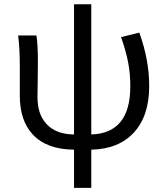

<svg xmlns="http://www.w3.org/2000/svg" viewBox="-20 -699 791 913"><path d="M332 194.3V12.7Q202.1 11.7 135.7 -59.6Q74.2 -126 74.2 -243.2V-384.8Q74.2 -466.8 66.4 -530.3H153.3Q160.2 -487.3 160.2 -406.2Q160.2 -374 159.2 -300.8Q158.2 -252 158.2 -237.3Q158.2 -155.3 201.2 -109.4Q246.1 -60.5 332 -59.6V-678.7H414.1V-59.6Q599.6 -65.4 599.6 -288.1Q599.6 -348.6 589.8 -399.4Q580.1 -453.1 555.7 -522.5L642.6 -543.9Q689.5 -413.1 689.5 -290Q689.5 -148.4 617.2 -69.3Q544.9 9.8 414.1 12.7V194.3Z"/></svg>

Font: Bpmf GenYo Gothic R
Style: R
Weight: 400
Foundry: But Ko
Version: Version 1.320